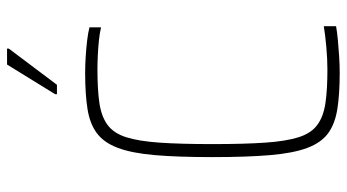

<svg xmlns="http://www.w3.org/2000/svg" viewBox="-234 -718 960 531"><g transform="rotate(-90 245.5 -452.0)"><path d="M310 8Q251 8 210 1.5Q169 -5 143 -24Q117 -43 102.5 -81.5Q88 -120 82.5 -184Q77 -248 77 -344Q77 -440 82.5 -503.5Q88 -567 102.5 -605.5Q117 -644 143 -663.5Q169 -683 210 -689.5Q251 -696 310 -696Q332 -696 355 -694.5Q378 -693 399.5 -690.5Q421 -688 436 -684V-652Q419 -656 399 -658Q379 -660 358.5 -661Q338 -662 319 -662Q263 -662 226 -656.5Q189 -651 166 -634Q143 -617 132 -582.5Q121 -548 117 -490Q113 -432 113 -344Q113 -256 117 -198Q121 -140 132 -105.5Q143 -71 166 -54Q189 -37 226 -31.5Q263 -26 319 -26Q348 -26 381.5 -29Q415 -32 439 -36V-2Q422 1 400 3Q378 5 355 6.5Q332 8 310 8ZM251 -774V-779L333 -912H377V-907L277 -774Z"/></g></svg>

Font: Saira SemiCondensed Thin
Style: Regular
Weight: 250
Width: 4
Designer: Hector Gatti with collaboration of the Omnibus-Type team
Foundry: Omnibus-Type
Version: Version 1.101